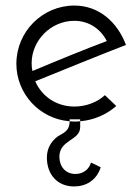

<svg xmlns="http://www.w3.org/2000/svg" viewBox="-20 -430 496 692"><path d="M269 7C318 3 364 -17 399 -48L358 -87C331 -62 291 -46 248 -46C184 -46 131 -82 107 -137C206 -177 343 -233 434 -268C403 -351 336 -410 248 -410C133 -410 39 -316 39 -200C39 -92 123 -1 231 7V0H269ZM365 -282C287 -253 180 -209 97 -174C95 -182 94 -191 94 -202C94 -284 163 -355 248 -355C299 -355 342 -327 365 -282ZM250 8C257 8 262 8 269 7V28C269 77 194 73 194 135C194 170 216 197 252 197C280 197 301 180 308 156C319 161 330 166 343 173C328 220 290 242 247 242C187 242 149 199 149 138C149 110 160 82 189 61C206 50 231 44 231 7C238 8 243 8 250 8Z"/></svg>

Font: Josefin Sans
Style: Regular
Weight: 400
Designer: Santiago Orozco
Foundry: Typemade
Version: 1.000